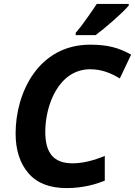

<svg xmlns="http://www.w3.org/2000/svg" viewBox="-20 -954 692 984"><path d="M322 10C409 10 477 -12 517 -28V-155C462 -132 405 -117 352 -117C255 -117 212 -170 212 -278C212 -417 282 -599 442 -599C502 -599 549 -579 594 -552L652 -674C589 -709 533 -725 442 -725C177 -725 60 -479 60 -270C60 -185 82 -117 126 -66C170 -15 235 10 322 10ZM470 -774C520 -811 611 -890 640 -926V-934H476C461 -911 443 -885 423 -857C403 -828 385 -805 368 -786V-774Z"/></svg>

Font: BC Sans
Style: Bold Italic
Weight: 700
Italic angle: -12°
Designer: Monotype Design Team
Province of B.C.
Foundry: Monotype Imaging Inc.
Version: Version 2.000;GOOG;noto-source:20170915:90ef993387c0